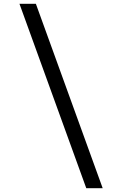

<svg xmlns="http://www.w3.org/2000/svg" viewBox="-20 -843 640 1006"><path d="M432 143 82 -823H168L518 143Z"/></svg>

Font: Iosevka Fixed Extended
Style: Regular
Weight: 400
Width: 7
Monospace: yes
Designer: Belleve Invis
Foundry: Belleve Invis
Version: Version 24.1.1; ttfautohint (v1.8.4)